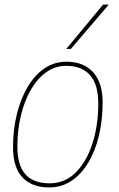

<svg xmlns="http://www.w3.org/2000/svg" viewBox="-20 -810 522 840"><path d="M195 10Q119 10 78 -34Q37 -78 37 -166Q37 -242 53.5 -309.5Q70 -377 100.5 -429Q131 -481 174 -510.5Q217 -540 271 -540Q345 -540 387 -494.5Q429 -449 429 -362Q429 -285 413 -217.5Q397 -150 366.5 -99Q336 -48 293 -19Q250 10 195 10ZM197 -8Q264 -8 311.5 -55.5Q359 -103 384.5 -182.5Q410 -262 410 -357Q410 -440 374 -481Q338 -522 270 -522Q221 -522 181.5 -493.5Q142 -465 114 -415.5Q86 -366 71 -303Q56 -240 56 -170Q56 -86 91.5 -47Q127 -8 197 -8ZM270 -596 431 -790H456L290 -596Z"/></svg>

Font: Georama Thin
Style: Italic
Weight: 100
Italic angle: -9°
Designer: Jean-Baptiste Levee
Foundry: Production Type
Version: Version 1.000